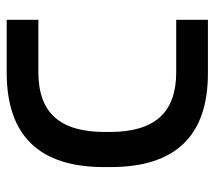

<svg xmlns="http://www.w3.org/2000/svg" viewBox="-54 -588 642 574"><g transform="rotate(90 267.0 -301.0)"><path d="M479.5 -291Q479.5 0 196.8 0H39.1V-94.7H195.8Q287.1 -94.7 330.8 -143.8Q374.5 -192.9 374.5 -292V-309.1Q374.5 -408.7 330.6 -457.8Q286.6 -506.8 196.3 -506.8H39.1V-601.6H199.2Q479.5 -601.6 479.5 -310.5Z"/></g></svg>

Font: Arimo Medium
Style: Regular
Weight: 500
Designer: Steve Matteson
Foundry: Monotype Imaging Inc.
Version: Version 1.33